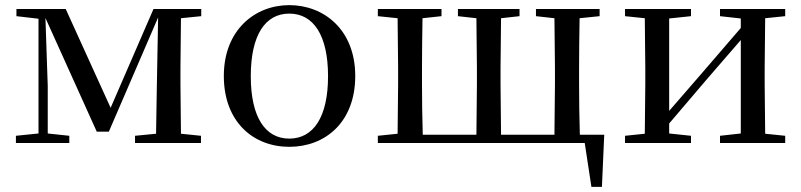

<svg xmlns="http://www.w3.org/2000/svg" viewBox="-20 -557 3121 748"><path d="M130 0H250V-28L166 -37V-222L157 -487L357 -44H404L596 -489L591 -220L588 -36L506 -28V0H763V-28L685 -36L683 -230V-292L685 -486L764 -494V-522H578L411 -137L236 -522H44V-494L130 -484V-37L42 -28V0Z M1107 15C1247 15 1364 -81 1364 -261C1364 -441 1242 -537 1107 -537C973 -537 852 -440 852 -261C852 -82 967 15 1107 15ZM1107 -17C1013 -17 957 -101 957 -260C957 -420 1013 -504 1107 -504C1201 -504 1258 -420 1258 -260C1258 -101 1201 -17 1107 -17Z M1452 0H2258L2284 171H2325L2334 -32H2239C2237 -88 2236 -174 2236 -230V-292C2236 -346 2237 -430 2238 -486L2316 -494V-522H2068V-494L2140 -486L2142 -292V-230L2140 -32H1932L1930 -230V-292L1932 -486L2004 -494V-522H1764V-494L1836 -486L1838 -292V-230L1836 -32H1627C1625 -88 1624 -174 1624 -230V-292C1624 -346 1625 -429 1626 -486L1700 -494V-522H1452V-494L1529 -486L1531 -292V-230L1529 -36L1452 -28Z M2785 -494 2866 -485V-448L2711 -268L2587 -125V-485L2672 -494V-522H2415V-494L2492 -486L2494 -292V-230L2492 -36L2415 -28V0H2672V-28L2587 -37V-76L2737 -252L2866 -401V-37L2785 -28V0H3039V-28L2961 -36L2959 -230V-292L2961 -486L3039 -494V-522H2785Z"/></svg>

Font: Noto Serif CJK SC Medium
Style: Regular
Weight: 500
Designer: Ryoko NISHIZUKA 西塚涼子 (kana & ideographs); Frank Grießhammer (Latin, Greek & Cyrillic); Wenlong ZHANG 张文龙 (bopomofo); San
Foundry: Adobe
Version: Version 2.001;hotconv 1.1.0;makeotfexe 2.6.0